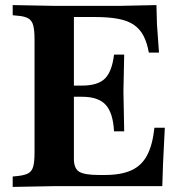

<svg xmlns="http://www.w3.org/2000/svg" viewBox="-20 -733 689 756"><path d="M30 3V-38L50 -40Q78 -43 92 -51Q106 -59 111 -78Q116 -97 116 -133V-577Q116 -613 111 -632.5Q106 -652 91.5 -660.5Q77 -669 50 -671L30 -673V-713L188 -710H456L596 -713L598 -638L606 -526H566Q559 -566 544.5 -593Q530 -620 506 -636Q482 -652 444.5 -659Q407 -666 353 -666H271V-107Q271 -70 291.5 -57Q312 -44 370 -44H393Q457 -44 497.5 -62.5Q538 -81 559.5 -122Q581 -163 588 -230H629L622 -90L619 0H188ZM429 -216Q425 -289 396 -320.5Q367 -352 303 -352H225V-396H303Q365 -396 393 -423.5Q421 -451 429 -518H469L466 -374L469 -216Z"/></svg>

Font: Baskervville
Style: Bold
Weight: 700
Version: Version 1.100